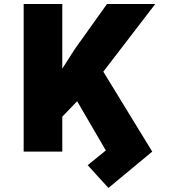

<svg xmlns="http://www.w3.org/2000/svg" viewBox="-20 -747 867 946"><path d="M286.9 -727.3V-408.7L348 -504.3L507.1 -727.3H745L489 -393.8L730.1 0L514.2 179L411.9 66.8L501.4 -5.7L360.1 -248.2L286.9 -172.2V0H96.6V-727.3Z"/></svg>

Font: Inter P Black
Style: Regular
Weight: 900
Designer: Rasmus Andersson
Foundry: rsms
Version: Version 3.018;git-588b23468